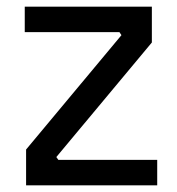

<svg xmlns="http://www.w3.org/2000/svg" viewBox="-20 -554 528 574"><path d="M450 0H58V-107L349 -456V-440L333 -464L346 -458H54V-534H434V-427L143 -78V-92L161 -67L147 -76H450Z"/></svg>

Font: Sora Variable
Style: Regular
Weight: 400
Designer: Jonathan Barnbrook, Julián Moncada
Foundry: Barnbrook Fonts
Version: Version 2.000